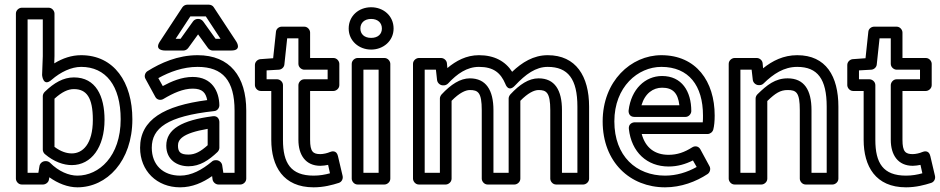

<svg xmlns="http://www.w3.org/2000/svg" viewBox="-20 -764 4019 821"><path d="M98 -25V-681H163V-524L160 -443C160 -443 164 -390 201 -423C239 -456 285 -478 327 -478C432 -478 496 -398 496 -254C496 -95 403 -13 311 -13C274 -13 231 -31 194 -68C189 -73 182 -75 177 -75H174C161 -75 151 -65 149 -55L144 -25ZM48 0C48 11 58 25 73 25H164C174 25 187 17 189 5L191 -6C227 20 270 37 311 37C437 37 546 -75 546 -254C546 -412 468 -528 327 -528C286 -528 248 -515 212 -493L213 -524V-706C213 -717 203 -731 188 -731H73C62 -731 48 -721 48 -706ZM172 -105C211 -72 252 -58 287 -58C371 -58 427 -135 427 -252C427 -353 390 -433 296 -433C251 -433 211 -410 171 -371C166 -366 163 -359 163 -353V-124C163 -117 167 -109 172 -105ZM213 -136V-342C245 -371 271 -383 296 -383C350 -383 377 -347 377 -252C377 -147 333 -108 287 -108C266 -108 241 -115 213 -136Z M629 -132C629 -216 695 -267 896 -289C909 -290 918 -302 918 -314C917 -373 887 -435 804 -435C757 -435 713 -416 676 -396L657 -430C706 -457 763 -478 825 -478C933 -478 983 -419 983 -291V-25H935L930 -58C928 -70 916 -79 905 -79H902C896 -79 890 -77 886 -73C844 -38 799 -13 750 -13C677 -13 629 -59 629 -132ZM579 -132C579 -33 651 37 750 37C802 37 847 17 887 -11L889 4C891 15 902 25 914 25H1008C1019 25 1033 15 1033 0V-291C1033 -437 963 -528 825 -528C740 -528 667 -495 611 -460C601 -454 595 -439 602 -427L644 -350C651 -336 668 -334 679 -341C721 -366 763 -385 804 -385C846 -385 860 -367 866 -336C682 -312 579 -253 579 -132ZM691 -141C691 -81 737 -53 786 -53C835 -53 873 -79 910 -114C915 -119 918 -126 918 -132V-242C918 -252 912 -270 890 -267C758 -250 691 -212 691 -141ZM741 -141C741 -166 757 -194 868 -213V-143C838 -116 814 -103 786 -103C753 -103 741 -113 741 -141ZM731 -598 794 -694H860L923 -598H902L849 -672C844 -679 836 -683 829 -683H825C817 -683 809 -678 805 -672L752 -598ZM664 -587C637 -547 685 -548 685 -548H765C772 -548 780 -552 785 -559L827 -617L869 -559C873 -553 881 -548 889 -548H969C1017 -548 990 -587 990 -587L894 -733C890 -740 881 -744 873 -744H781C773 -744 765 -740 760 -733Z M1190 -166V-400C1190 -415 1176 -425 1165 -425H1120V-463L1173 -466C1185 -467 1195 -477 1196 -488L1208 -600H1256V-491C1256 -476 1270 -466 1281 -466H1381V-425H1281C1266 -425 1256 -411 1256 -400V-166C1256 -101 1287 -55 1350 -55C1361 -55 1373 -57 1383 -59L1391 -23C1369 -17 1347 -13 1321 -13C1223 -13 1190 -67 1190 -166ZM1140 -166C1140 -53 1191 37 1321 37C1364 37 1401 27 1429 18C1441 14 1448 1 1445 -12L1425 -97C1419 -123 1398 -117 1391 -114C1380 -109 1362 -105 1350 -105C1319 -105 1306 -115 1306 -166V-375H1406C1417 -375 1431 -385 1431 -400V-491C1431 -502 1421 -516 1406 -516H1306V-625C1306 -636 1296 -650 1281 -650H1185C1173 -650 1161 -641 1160 -628L1148 -515L1093 -511C1082 -510 1070 -500 1070 -486V-400C1070 -389 1080 -375 1095 -375H1140Z M1567 -602C1537 -602 1521 -619 1521 -642C1521 -666 1538 -683 1567 -683C1596 -683 1613 -666 1613 -642C1613 -619 1597 -602 1567 -602ZM1567 -552C1619 -552 1663 -589 1663 -642C1663 -696 1620 -733 1567 -733C1514 -733 1471 -696 1471 -642C1471 -589 1515 -552 1567 -552ZM1534 -25V-466H1599V-25ZM1484 0C1484 11 1494 25 1509 25H1624C1635 25 1649 15 1649 0V-491C1649 -502 1639 -516 1624 -516H1509C1498 -516 1484 -506 1484 -491Z M1796 -25V-466H1844L1849 -421C1851 -408 1863 -399 1874 -399H1878C1885 -399 1892 -403 1896 -407C1935 -449 1977 -478 2028 -478C2091 -478 2121 -452 2141 -405C2141 -405 2153 -367 2182 -398C2228 -447 2271 -478 2322 -478C2409 -478 2449 -426 2449 -308V-25H2383V-293C2383 -379 2352 -429 2283 -429C2241 -429 2202 -403 2162 -360C2158 -355 2155 -349 2155 -343V-25H2090V-293C2090 -379 2058 -429 1989 -429C1948 -429 1908 -403 1868 -360C1864 -355 1861 -349 1861 -343V-25ZM1746 0C1746 11 1756 25 1771 25H1886C1897 25 1911 15 1911 0V-333C1944 -367 1971 -379 1989 -379C2024 -379 2040 -369 2040 -293V0C2040 11 2050 25 2065 25H2180C2191 25 2205 15 2205 0V-333C2237 -366 2264 -379 2283 -379C2316 -379 2333 -369 2333 -293V0C2333 11 2343 25 2358 25H2474C2485 25 2499 15 2499 0V-308C2499 -438 2443 -528 2322 -528C2261 -528 2212 -497 2170 -457C2141 -502 2094 -528 2028 -528C1974 -528 1930 -504 1893 -473L1891 -494C1890 -505 1879 -516 1866 -516H1771C1760 -516 1746 -506 1746 -491Z M2607 -245C2607 -393 2708 -478 2808 -478C2925 -478 2986 -398 2986 -270C2986 -260 2986 -249 2985 -241H2694C2684 -241 2667 -234 2669 -213C2680 -113 2747 -52 2839 -52C2877 -52 2911 -62 2943 -78L2959 -50C2918 -27 2872 -13 2824 -13C2701 -13 2607 -96 2607 -245ZM2557 -245C2557 -70 2675 37 2824 37C2892 37 2956 13 3006 -20C3016 -27 3020 -42 3014 -53L2975 -125C2967 -140 2951 -141 2940 -134C2907 -113 2876 -102 2839 -102C2780 -102 2740 -132 2724 -191H3006C3016 -191 3027 -199 3030 -210C3034 -225 3036 -246 3036 -270C3036 -416 2957 -528 2808 -528C2678 -528 2557 -417 2557 -245ZM2693 -264H2911C2926 -264 2936 -278 2936 -289C2936 -374 2895 -439 2811 -439C2739 -439 2679 -383 2668 -292C2667 -282 2671 -264 2693 -264ZM2723 -314C2738 -365 2773 -389 2811 -389C2856 -389 2879 -367 2885 -314Z M3146 -25V-466H3194L3199 -422C3201 -409 3213 -400 3224 -400H3228C3235 -400 3241 -403 3245 -407C3287 -448 3332 -478 3389 -478C3476 -478 3515 -426 3515 -308V-25H3450V-293C3450 -379 3419 -429 3348 -429C3295 -429 3260 -401 3219 -361C3214 -356 3211 -349 3211 -343V-25ZM3096 0C3096 11 3106 25 3121 25H3236C3247 25 3261 15 3261 0V-332C3296 -366 3317 -379 3348 -379C3385 -379 3400 -369 3400 -293V0C3400 11 3410 25 3425 25H3540C3551 25 3565 15 3565 0V-308C3565 -438 3512 -528 3389 -528C3330 -528 3283 -504 3243 -472L3241 -494C3240 -505 3229 -516 3216 -516H3121C3110 -516 3096 -506 3096 -491Z M3723 -166V-400C3723 -415 3709 -425 3698 -425H3653V-463L3706 -466C3718 -467 3728 -477 3729 -488L3741 -600H3789V-491C3789 -476 3803 -466 3814 -466H3914V-425H3814C3799 -425 3789 -411 3789 -400V-166C3789 -101 3820 -55 3883 -55C3894 -55 3906 -57 3916 -59L3924 -23C3902 -17 3880 -13 3854 -13C3756 -13 3723 -67 3723 -166ZM3673 -166C3673 -53 3724 37 3854 37C3897 37 3934 27 3962 18C3974 14 3981 1 3978 -12L3958 -97C3952 -123 3931 -117 3924 -114C3913 -109 3895 -105 3883 -105C3852 -105 3839 -115 3839 -166V-375H3939C3950 -375 3964 -385 3964 -400V-491C3964 -502 3954 -516 3939 -516H3839V-625C3839 -636 3829 -650 3814 -650H3718C3706 -650 3694 -641 3693 -628L3681 -515L3626 -511C3615 -510 3603 -500 3603 -486V-400C3603 -389 3613 -375 3628 -375H3673Z"/></svg>

Font: Falling Sky
Style: Ou
Weight: 400
Designer: Paul D. Hunt
Foundry: Adobe Systems Incorporated
Version: Version 1.02